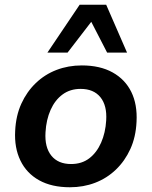

<svg xmlns="http://www.w3.org/2000/svg" viewBox="-20 -780 640 810"><path d="M275 10Q198 10 145 -19.5Q92 -49 66 -103Q40 -157 44 -228Q47 -292 70 -342.5Q93 -393 131 -429.5Q169 -466 218.5 -485Q268 -504 325 -504Q402 -504 455 -474.5Q508 -445 534 -392Q560 -339 556 -266Q553 -202 530 -151.5Q507 -101 469 -64.5Q431 -28 381.5 -9Q332 10 275 10ZM280 -88Q325 -88 356.5 -112Q388 -136 406.5 -178Q425 -220 428 -272Q432 -335 403.5 -370Q375 -405 320 -405Q276 -405 244 -381.5Q212 -358 193.5 -316.5Q175 -275 172 -222Q168 -159 196.5 -123.5Q225 -88 280 -88ZM180 -558 316 -760H428L516 -558H432L365 -688L265 -558Z"/></svg>

Font: Nunito Sans 10pt
Style: Bold Italic
Weight: 700
Italic angle: -9°
Designer: Vernon Adams
Foundry: Vernon Adams
Version: Version 3.101;gftools[0.9.27]